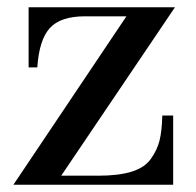

<svg xmlns="http://www.w3.org/2000/svg" viewBox="-20 -510 540 530"><path d="M83 -324H59V-490H463L149 -25H251Q307 -25 343 -36Q379 -47 396.5 -71.5Q414 -96 420.5 -122.5Q427 -149 428 -191H458V0H17L329 -465H215Q147 -465 117.5 -432.5Q88 -400 83 -324Z"/></svg>

Font: Justus
Style: Roman
Weight: 500
Version: Version 001.001